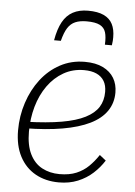

<svg xmlns="http://www.w3.org/2000/svg" viewBox="-55 -823 615 877"><g transform="rotate(5 252.0 -384.5)"><path d="M313 -781Q273 -781 244 -765.5Q215 -750 197 -717.5Q179 -685 170 -633H201Q211 -672 224.5 -693Q238 -714 259 -723Q280 -732 311 -732Q351 -732 371.5 -721.5Q392 -711 398.5 -689.5Q405 -668 403 -633H435Q437 -645 437.5 -654Q438 -663 438 -670Q438 -706 425.5 -730.5Q413 -755 385.5 -768Q358 -781 313 -781ZM248 12Q187 12 140.5 -14Q94 -40 68 -89.5Q42 -139 42 -209Q42 -275 62 -336Q82 -397 118.5 -444.5Q155 -492 206 -519.5Q257 -547 319 -547Q369 -547 402.5 -530.5Q436 -514 453 -485.5Q470 -457 470 -419Q470 -371 444.5 -334Q419 -297 369 -272.5Q319 -248 244.5 -235Q170 -222 72 -221L76 -251Q171 -254 237.5 -265.5Q304 -277 345 -298Q386 -319 404.5 -348.5Q423 -378 423 -418Q423 -448 411 -468Q399 -488 376 -498.5Q353 -509 319 -509Q267 -509 225 -485Q183 -461 153 -419Q123 -377 107.5 -322.5Q92 -268 92 -207Q92 -145 112 -104.5Q132 -64 167.5 -45Q203 -26 248 -26Q293 -26 325 -39.5Q357 -53 380.5 -76Q404 -99 424 -129L453 -106Q433 -74 403.5 -47Q374 -20 335 -4Q296 12 248 12Z"/></g></svg>

Font: Roboto Serif Thin
Style: Italic
Weight: 250
Italic angle: -10°
Version: Version 1.007